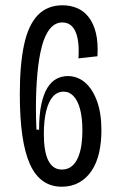

<svg xmlns="http://www.w3.org/2000/svg" viewBox="-20 -693 455 727"><path d="M214 14Q132 14 93.5 -71Q55 -156 55 -336Q55 -448 71 -523Q87 -598 123 -635.5Q159 -673 217 -673Q246 -673 271.5 -662.5Q297 -652 315.5 -628.5Q334 -605 343 -568.5Q352 -532 349 -480L277 -472Q280 -516 274 -546.5Q268 -577 253.5 -592.5Q239 -608 216 -608Q189 -608 169.5 -584.5Q150 -561 138.5 -517.5Q127 -474 121.5 -413.5Q116 -353 116 -280Q116 -264 116.5 -243Q117 -222 118 -202H128Q128 -259 136.5 -298Q145 -337 159.5 -360.5Q174 -384 194 -394.5Q214 -405 236 -405Q273 -405 301.5 -381Q330 -357 347 -311Q364 -265 364 -200Q364 -153 355 -114Q346 -75 327 -46.5Q308 -18 279.5 -2Q251 14 214 14ZM214 -51Q238 -51 253.5 -65Q269 -79 277.5 -101.5Q286 -124 289 -149.5Q292 -175 292 -198Q292 -246 283.5 -278.5Q275 -311 259 -328.5Q243 -346 221 -346Q197 -346 180.5 -327.5Q164 -309 155 -273Q146 -237 146 -185Q146 -153 150 -128.5Q154 -104 162 -87Q170 -70 183 -60.5Q196 -51 214 -51Z"/></svg>

Font: Bricolage Grotesque Condensed Light
Style: Regular
Weight: 300
Width: 3
Designer: Mathieu Triay
Foundry: Atelier Triay
Version: Version 1.000;gftools[0.9.30]